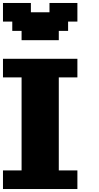

<svg xmlns="http://www.w3.org/2000/svg" viewBox="-20 -1270 665 1290"><path d="M0 0H500V-125H375V-750H500V-875H0V-750H125V-125H0ZM125 -1000H375V-1062.5H437.5V-1125H500V-1250H312.5V-1187.5H187.5V-1250H0V-1125H62.5V-1062.5H125Z"/></svg>

Font: Faithful 32x
Style: Bold
Weight: 400
Foundry: Faithful Resource Pack
Version: Version 1.0; January 27, 2023